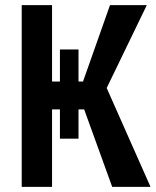

<svg xmlns="http://www.w3.org/2000/svg" viewBox="-20 -731 611 751"><path d="M64.9 -710.9H183.6V0H64.9ZM214.4 -537.6H287.1V-188.5H214.4ZM410.2 -710.9H554.2L356.9 -303.2H150.4L132.3 -412.1H304.7ZM302.2 -322.3 388.7 -406.2 568.8 0H418.9Z"/></svg>

Font: Roboto Condensed Medium
Style: Regular
Weight: 500
Designer: Christian Robertson
Foundry: Google
Version: Version 3.0